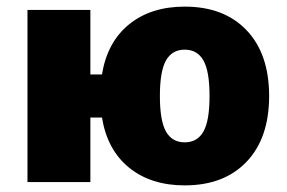

<svg xmlns="http://www.w3.org/2000/svg" viewBox="-20 -550 866 580"><path d="M481.5 -152.5Q500 -120 538 -120Q576 -120 594.5 -152.5Q613 -185 613 -260Q613 -335 594.5 -367.5Q576 -400 538 -400Q500 -400 481.5 -367.5Q463 -335 463 -260Q463 -185 481.5 -152.5ZM538 10Q436 10 370 -43.5Q304 -97 288 -195H253V0H63V-520H253V-325H288Q304 -423 370 -476.5Q436 -530 538 -530Q657 -530 725 -458.5Q793 -387 793 -260Q793 -133 725 -61.5Q657 10 538 10Z"/></svg>

Font: Mplus 1p Black
Style: Regular
Weight: 900
Version: Version 1.061